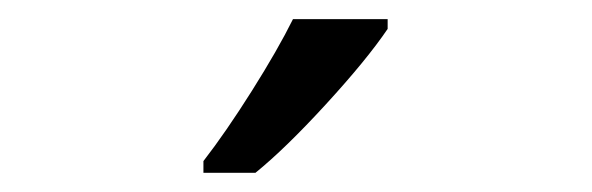

<svg xmlns="http://www.w3.org/2000/svg" viewBox="-20 -786 617 200"><path d="M191.9 -618.2Q215.3 -648.4 242.4 -691.4Q269.5 -734.4 285.2 -766.1H383.8V-755.9Q362.3 -724.1 319.8 -677.7Q277.3 -631.3 246.1 -606H191.9Z"/></svg>

Font: f02034202
Style: Regular
Weight: 400
Foundry: Ascender Corporation
Version: Version 1.10